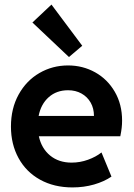

<svg xmlns="http://www.w3.org/2000/svg" viewBox="-20 -819 591 847"><path d="M28.3 -260.7Q28.3 -340.8 62.3 -402.1Q96.2 -463.4 153.8 -496.8Q211.4 -530.3 280.3 -530.3Q345.2 -530.3 399.7 -500Q454.1 -469.7 486.3 -414.3Q518.6 -358.9 518.6 -287.1Q518.6 -270.5 516.8 -255.1Q515.1 -239.7 510.7 -217.8H151.4Q163.1 -164.1 201.2 -132.8Q239.3 -101.6 295.9 -101.6Q333 -101.6 368.2 -114.3Q403.3 -127 427.7 -146.5L471.7 -40Q439.9 -18.1 395 -5.1Q350.1 7.8 299.8 7.8Q218.3 7.8 156.7 -26.4Q95.2 -60.5 61.8 -121.6Q28.3 -182.6 28.3 -260.7ZM394.5 -307.6Q394.5 -340.8 379.9 -366.5Q365.2 -392.1 339.4 -406.5Q313.5 -420.9 280.3 -420.9Q229.5 -420.9 195.1 -390.4Q160.6 -359.9 150.4 -307.6ZM123 -719.7 207 -798.8 342.8 -617.2 284.2 -567.4Z"/></svg>

Font: Reddit Sans Strawberry
Style: Bold
Weight: 700
Designer: Stephen Hutchings
Foundry: Reddit
Version: Version 1.013